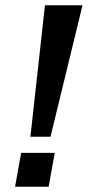

<svg xmlns="http://www.w3.org/2000/svg" viewBox="-20 -706 332 726"><path d="M95 -189 150 -686H292L171 -189ZM37 0 60 -128H187L164 0Z"/></svg>

Font: Archivo Variable SemiBold
Style: Italic
Weight: 600
Italic angle: -10°
Designer: Hector Gatti
Foundry: Omnibus-Type
Version: Version 2.001